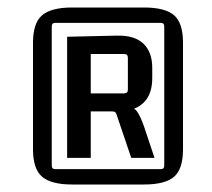

<svg xmlns="http://www.w3.org/2000/svg" viewBox="-20 -662 564 512"><path d="M409 -601H127Q118 -601 118 -592V-220Q118 -211 127 -211H409Q418 -211 418 -220V-592Q418 -601 409 -601ZM68 -264V-548Q68 -601 92.5 -621.5Q117 -642 172 -642H364Q420 -642 444 -621.5Q468 -601 468 -548V-264Q468 -211 444 -190.5Q420 -170 364 -170H172Q117 -170 92.5 -190.5Q68 -211 68 -264ZM222 -241H159V-564L292 -567Q339 -568 362.5 -545.5Q386 -523 386 -481V-454Q386 -414 366.5 -392Q347 -370 314 -367L313 -381Q337 -377 346 -364Q355 -351 365 -322L392 -241H330L291 -356Q290 -360 287.5 -362.5Q285 -365 278 -365H206L222 -377ZM222 -530V-401L211 -413H311Q321 -413 321 -423V-508Q321 -518 311 -518H212Z"/></svg>

Font: Gemunu Libre ExtraLight
Style: Regular
Weight: 400
Version: Version 1.100